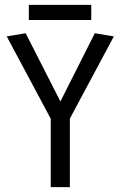

<svg xmlns="http://www.w3.org/2000/svg" viewBox="-20 -773 498 793"><path d="M189.5 0V-282.7L7.8 -622.6L85.9 -635.7L229.5 -354L371.6 -635.7L450.2 -622.6L268.6 -283.2V0ZM99.1 -690.4V-752.9H356.9V-690.4Z"/></svg>

Font: Anaheim Medium
Style: Regular
Weight: 500
Version: Version 2.001